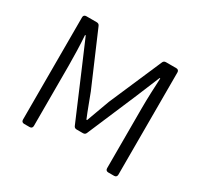

<svg xmlns="http://www.w3.org/2000/svg" viewBox="-134 -795 1007 965"><g transform="rotate(30 369.5 -312.5)"><path d="M92.8 -609.4V-15.6C92.8 -5.9 98.6 0 108.4 0H140.6C150.4 0 156.2 -5.9 156.2 -15.6V-364.3C156.2 -418.9 154.3 -485.4 150.4 -540H154.3L212.9 -403.3L334 -119.1C336.9 -111.3 342.8 -107.4 351.6 -107.4H387.7C396.5 -107.4 402.3 -111.3 405.3 -119.1L526.4 -403.3L583 -540H586.9C584 -485.4 581.1 -418.9 581.1 -364.3V-15.6C581.1 -5.9 586.9 0 596.7 0H630.9C640.6 0 646.5 -5.9 646.5 -15.6V-609.4C646.5 -619.1 640.6 -625 630.9 -625H571.3C562.5 -625 556.6 -621.1 553.7 -613.3L421.9 -308.6C405.3 -263.7 389.6 -218.8 373 -174.8H369.1C350.6 -218.8 335 -263.7 317.4 -308.6L186.5 -613.3C183.6 -621.1 177.7 -625 168.9 -625H108.4C98.6 -625 92.8 -619.1 92.8 -609.4Z"/></g></svg>

Font: Ed Sans Neue Light
Style: Regular
Weight: 300
Designer: Stephen Hutchings
Version: Version 1.004;PS 001.004;hotconv 1.0.88;makeotf.lib2.5.64775